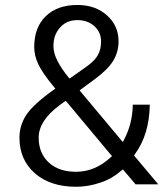

<svg xmlns="http://www.w3.org/2000/svg" viewBox="-20 -733 662 756"><path d="M56.6 -190.9Q56.6 -239.7 84 -281.2Q111.8 -322.8 191.4 -379.4L197.8 -383.8L192.9 -390.1Q146 -446.8 130.4 -481Q114.7 -514.6 114.7 -547.9Q114.7 -586.9 126.2 -617.2Q137.7 -647.5 160.4 -669.4Q183.1 -691.4 214.1 -702.4Q245.1 -713.4 285.2 -713.4Q355.5 -713.4 401.4 -672.4Q446.8 -631.8 446.8 -570.3Q446.8 -529.3 426.3 -494.6Q405.3 -459.5 352.1 -420.4L299.8 -381.8L293.5 -377.4L298.3 -371.1L456.5 -182.1L463.9 -173.8L468.8 -183.6Q501.5 -245.6 502.9 -320.8H569.8Q568.8 -261.7 554.2 -213.1Q539.6 -164.6 511.2 -126L507.8 -121.1L511.2 -116.7L603 -7.3H513.7L468.3 -61L463.9 -66.4L458 -61.5Q440.4 -45.9 419.9 -33.9Q399.4 -22 376 -14.2Q328.1 2.4 279.3 2.4Q178.2 2.4 117.2 -50.8Q56.6 -104 56.6 -190.9ZM279.3 -56.6Q354 -56.6 415.5 -113.3L420.9 -118.2L416.5 -123.5L243.2 -331.1L238.8 -335.9L232.9 -332L216.8 -320.3Q174.8 -289.6 153.6 -257.3Q132.3 -225.1 132.3 -190.9Q132.3 -129.9 171.9 -93.3Q211.4 -56.6 279.3 -56.6ZM190.4 -550.8Q190.4 -525.4 205.3 -495.1Q220.2 -464.8 249.5 -428.7L253.9 -423.8L259.8 -427.7L317.4 -468.3Q324.2 -473.1 330.1 -477.8Q335.9 -482.4 341.1 -487.1Q346.2 -491.7 350.6 -496.3Q355 -501 358.6 -505.6Q362.3 -510.3 364.7 -515.1Q371.6 -526.9 374.8 -540.5Q377.9 -554.2 377.9 -570.3Q377.9 -606.4 351.1 -630.4Q324.7 -653.8 284.7 -653.8Q270.5 -653.8 258.1 -650.6Q245.6 -647.5 234.9 -640.6Q224.1 -633.8 215.8 -624Q209.5 -616.7 204.6 -608.4Q199.7 -600.1 196.5 -591.1Q193.4 -582 191.9 -571.8Q190.4 -561.5 190.4 -550.8Z"/></svg>

Font: Vazir Light
Style: Light
Weight: 300
Designer: Saber Rastikerdar
Foundry: Saber Rastikerdar
Version: Version 30.0.0